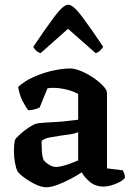

<svg xmlns="http://www.w3.org/2000/svg" viewBox="-20 -790 556 813"><path d="M176 3Q156 3 130 -9.5Q104 -22 82 -38.5Q60 -55 54 -65Q48 -77 43.5 -100.5Q39 -124 39 -152Q39 -178 43 -197Q47 -205 64.5 -221Q82 -237 102.5 -250.5Q123 -264 136 -267Q145 -269 165.5 -270.5Q186 -272 210 -273Q227 -274 239.5 -275Q252 -276 267.5 -278Q283 -280 311 -283V-392Q290 -404 261 -411Q232 -418 206 -418Q199 -418 192 -417.5Q185 -417 181 -416L148 -335Q143 -332 130.5 -328Q118 -324 100 -323Q89 -336 75.5 -362.5Q62 -389 57 -422Q84 -447 123.5 -464.5Q163 -482 204 -491Q245 -500 277 -500Q297 -500 323.5 -489Q350 -478 375 -461Q400 -444 416.5 -426.5Q433 -409 433 -396V-77L500 -69Q502 -65 505.5 -56.5Q509 -48 509 -37Q501 -27 485 -18.5Q469 -10 451 -5Q433 0 420 0Q384 0 361 -19.5Q338 -39 326 -60Q306 -47 278 -32Q250 -17 222.5 -7Q195 3 176 3ZM218 -83Q227 -83 244 -87Q261 -91 279.5 -98Q298 -105 311 -111V-230Q295 -224 276 -221Q257 -218 239 -216Q213 -212 190.5 -208Q168 -204 156 -193Q156 -177 157 -154Q158 -131 164 -114Q169 -105 185.5 -94Q202 -83 218 -83ZM152 -565Q141 -568 132.5 -576Q124 -584 121 -592Q172 -668 210 -719Q248 -770 269 -770Q290 -770 328 -719Q366 -668 417 -592Q413 -585 404.5 -576.5Q396 -568 385 -565L268 -668Z"/></svg>

Font: Texturina 72pt
Style: Bold
Weight: 700
Designer: Guillermo Torres Carreño
Foundry: Omnibus-Type
Version: Version 1.002; ttfautohint (v1.8.3)